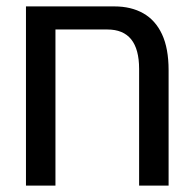

<svg xmlns="http://www.w3.org/2000/svg" viewBox="-20 -579 610 599"><path d="M414 0V-364Q414 -487 315 -487H61V-559H337Q389 -559 427 -537.5Q465 -516 485.5 -472Q506 -428 506 -360V0ZM61 0V-524H153V0Z"/></svg>

Font: Assistant ExtraLight Medium
Style: Regular
Weight: 500
Version: Version 3.000